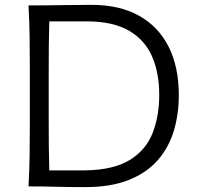

<svg xmlns="http://www.w3.org/2000/svg" viewBox="-20 -766 810 789"><path d="M97.2 0Q100.6 -62.5 101.6 -120.1Q102.5 -177.7 102.5 -246.6V-495.6Q102.5 -564.9 101.6 -622.8Q100.6 -680.7 97.2 -743.7Q169.9 -743.7 230.5 -744.9Q291 -746.1 356 -746.1Q471.2 -746.1 551.3 -701.4Q631.3 -656.7 673.1 -573.7Q714.8 -490.7 714.8 -375Q714.8 -296.4 694.1 -227.8Q673.3 -159.2 627.9 -107.4Q582.5 -55.7 509 -26.4Q435.5 2.9 330.6 2.9Q263.2 2.9 210.7 1.5Q158.2 0 97.2 0ZM182.6 -65.9H331.1Q446.8 -67.9 512.9 -108.4Q579.1 -148.9 606.7 -218.3Q634.3 -287.6 634.3 -376Q634.3 -467.3 604.7 -534.4Q575.2 -601.6 511.2 -639.2Q447.3 -676.8 343.3 -678.2H182.6Q181.2 -630.9 180.7 -584.2Q180.2 -537.6 180.2 -482.4V-259.8Q180.2 -205.6 180.7 -159.4Q181.2 -113.3 182.6 -65.9Z"/></svg>

Font: Pinar DS1 Regular
Style: Regular
Weight: 400
Designer: Amin Abedi
Version: Version 3.000